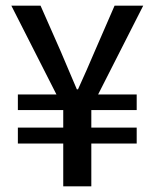

<svg xmlns="http://www.w3.org/2000/svg" viewBox="-20 -657 545 677"><path d="M203 0V-151H43V-207H203V-269H43V-324H179L20 -637H123L194 -476Q208 -443 222 -410Q236 -377 251 -342H255Q271 -377 285.5 -410Q300 -443 314 -476L384 -637H485L326 -324H462V-269H302V-207H462V-151H302V0Z"/></svg>

Font: Mada Medium
Style: Regular
Weight: 500
Designer: Khaled Hosny
Version: Version 1.5